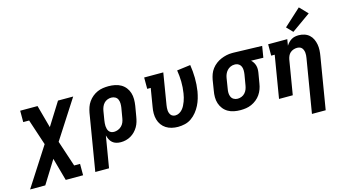

<svg xmlns="http://www.w3.org/2000/svg" viewBox="-139 -1180 3241 1795"><g transform="rotate(-15 1481.0 -282.0)"><path d="M-38 215 203 -159 120 -410H63V-520H231L291 -300L429 -520H576L335 -146L418 105H475V215H307L246 -5L109 215Z M593 215 684 -334Q689 -361 698 -387Q707 -413 723.5 -436.5Q740 -460 762.5 -478.5Q785 -497 811 -508.5Q837 -520 864.5 -524Q892 -528 919 -528Q950 -528 981 -522Q1012 -516 1038 -501Q1064 -486 1082.5 -462.5Q1101 -439 1110 -410Q1119 -381 1119 -349.5Q1119 -318 1114 -286L1097 -186Q1093 -161 1086 -137Q1079 -113 1066 -90.5Q1053 -68 1034.5 -49Q1016 -30 993.5 -17Q971 -4 946.5 2Q922 8 897 8Q874 8 853 2Q832 -4 816.5 -17.5Q801 -31 791.5 -50Q782 -69 777 -90L726 215ZM860 -102Q879 -102 898.5 -109.5Q918 -117 933 -131.5Q948 -146 956 -165Q964 -184 967 -204L984 -304Q987 -324 986.5 -344Q986 -364 978.5 -381.5Q971 -399 954 -408.5Q937 -418 916 -418Q897 -418 878 -410.5Q859 -403 845.5 -388Q832 -373 824.5 -354Q817 -335 814 -316L800 -231Q798 -217 796.5 -202.5Q795 -188 796 -174.5Q797 -161 800.5 -147.5Q804 -134 812 -123.5Q820 -113 832.5 -107.5Q845 -102 860 -102Z M1451 8Q1420 8 1390.5 1Q1361 -6 1336.5 -21.5Q1312 -37 1295 -60.5Q1278 -84 1270 -112.5Q1262 -141 1262 -172Q1262 -203 1268 -234L1297 -410H1263V-520H1448L1398 -216Q1396 -203 1395 -190.5Q1394 -178 1395 -165.5Q1396 -153 1400 -141.5Q1404 -130 1411 -121Q1418 -112 1429.5 -107Q1441 -102 1454 -102Q1473 -102 1491 -111.5Q1509 -121 1522.5 -136.5Q1536 -152 1545 -170Q1554 -188 1561 -206.5Q1568 -225 1572.5 -244Q1577 -263 1580 -282Q1589 -338 1588 -393.5Q1587 -449 1578 -504L1709 -521Q1719 -458 1720 -394.5Q1721 -331 1711 -266Q1705 -232 1695.5 -199.5Q1686 -167 1670.5 -136Q1655 -105 1632.5 -77Q1610 -49 1581 -28.5Q1552 -8 1518 0Q1484 8 1451 8Z M2055 8Q2023 8 1992.5 2Q1962 -4 1936 -19Q1910 -34 1891.5 -57.5Q1873 -81 1863.5 -110Q1854 -139 1854 -170.5Q1854 -202 1860 -234L1876 -334Q1881 -361 1890.5 -387Q1900 -413 1917.5 -436Q1935 -459 1958 -476.5Q1981 -494 2007 -505Q2033 -516 2060 -522Q2087 -528 2114 -528Q2118 -528 2122.5 -528Q2127 -528 2131 -528L2405 -520L2387 -410L2269 -413Q2281 -402 2290 -388Q2299 -374 2304 -357Q2309 -340 2309 -322Q2309 -304 2306 -286L2289 -186Q2285 -159 2275.5 -133Q2266 -107 2250 -83.5Q2234 -60 2211 -41.5Q2188 -23 2162 -11.5Q2136 0 2109 4Q2082 8 2055 8ZM2057 -102Q2076 -102 2095 -109.5Q2114 -117 2128 -132.5Q2142 -148 2149 -166.5Q2156 -185 2159 -204L2176 -304Q2179 -323 2179 -342Q2179 -361 2173 -378Q2167 -395 2152 -406Q2137 -417 2118 -418H2113Q2111 -418 2109.5 -418Q2108 -418 2107 -418Q2088 -418 2069.5 -409.5Q2051 -401 2037.5 -386Q2024 -371 2016.5 -353Q2009 -335 2006 -316L1990 -216Q1986 -196 1986.5 -176Q1987 -156 1995 -138.5Q2003 -121 2020 -111.5Q2037 -102 2057 -102Z M2690 215 2776 -304Q2778 -317 2779 -330Q2780 -343 2778.5 -355.5Q2777 -368 2772.5 -380Q2768 -392 2760 -401Q2752 -410 2740 -414Q2728 -418 2715 -418Q2697 -418 2679.5 -412Q2662 -406 2648.5 -394Q2635 -382 2627.5 -365Q2620 -348 2617 -331L2562 0H2429L2497 -410H2463V-520H2648L2638 -459Q2648 -475 2661 -488.5Q2674 -502 2690 -511.5Q2706 -521 2724 -524.5Q2742 -528 2759 -528Q2787 -528 2814 -519.5Q2841 -511 2861 -493Q2881 -475 2892.5 -450.5Q2904 -426 2909 -399Q2914 -372 2912.5 -343Q2911 -314 2906 -286L2823 215ZM2721 -571 2665 -629 2829 -779 2904 -701Z"/></g></svg>

Font: Iosevka Etoile XBdObl
Style: Regular
Weight: 800
Italic angle: -9°
Designer: Belleve Invis
Foundry: Belleve Invis
Version: Version 15.5.2; ttfautohint (v1.8.4)